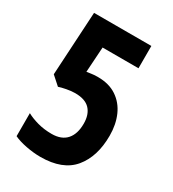

<svg xmlns="http://www.w3.org/2000/svg" viewBox="-177 -876 824 917"><g transform="rotate(30 235.0 -418.0)"><path d="M190 -56Q153 -56 111.5 -64Q70 -72 43 -85V-212Q68 -198 104 -188Q140 -178 182 -178Q236 -178 263.5 -209Q291 -240 291 -297Q291 -347 265 -375Q239 -403 183 -403Q162 -403 136 -398Q110 -393 96 -388L49 -430L69 -780H385V-657H187L178 -518Q188 -519 202 -521.5Q216 -524 239 -524Q300 -524 342 -496Q384 -468 405.5 -419.5Q427 -371 427 -309Q427 -194 370 -125Q313 -56 190 -56Z"/></g></svg>

Font: Noto Sans Malayalam UI ExtraCondensed
Style: Bold
Weight: 700
Width: 2
Designer: Jelle Bosma - Monotype Design Team
Foundry: Monotype Imaging Inc.
Version: Version 2.104; ttfautohint (v1.8.4.7-5d5b)